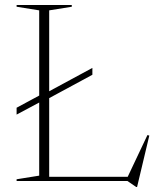

<svg xmlns="http://www.w3.org/2000/svg" viewBox="-20 -725 630 769"><path d="M149.5 -321 46.5 -266V-293.5L149.5 -349L165 -353L350 -453V-425.5L165 -325.5ZM529 24H525.5L490.5 0H138V-17H510L487.5 -8.5L570.5 -184L578 -182ZM177 -683.5V0H46.5V-7L137 -21.5V-683.5L46.5 -698V-705H267.5V-698Z"/></svg>

Font: Newsreader 60pt ExtraLight
Style: Regular
Weight: 250
Designer: Hugues Gentile
Foundry: Production Type
Version: Version 1.003